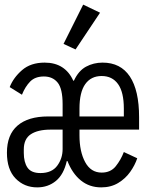

<svg xmlns="http://www.w3.org/2000/svg" viewBox="-20 -799 640 831"><path d="M141 12Q85 12 47.5 -26.5Q10 -65 10 -138Q10 -216 56 -255.5Q102 -295 188 -295H251V-348Q251 -415 229.5 -441.5Q208 -468 170 -468Q132 -468 110.5 -446Q89 -424 75 -389L22 -422Q38 -463 75.5 -495.5Q113 -528 173 -528Q218 -528 249 -508Q280 -488 297 -450H300Q320 -493 352.5 -510.5Q385 -528 424 -528Q502 -528 542 -468Q582 -408 582 -292V-238H324V-213Q324 -143 348.5 -97.5Q373 -52 420 -52Q459 -52 481 -79.5Q503 -107 516 -141L574 -114Q564 -84 543.5 -55Q523 -26 491.5 -7Q460 12 418 12Q367 12 330 -18Q293 -48 272 -102H269Q256 -44 222 -16Q188 12 141 12ZM420 -470Q374 -470 349 -435Q324 -400 324 -329V-295H516V-329Q516 -400 491 -435Q466 -470 420 -470ZM155 -50Q204 -50 227.5 -81.5Q251 -113 251 -154V-238H199Q144 -238 113.5 -218Q83 -198 83 -152V-137Q83 -97 99 -73.5Q115 -50 155 -50ZM307 -585 255 -609 340 -779 413 -744Z"/></svg>

Font: Lilex Nerd Font
Style: Regular
Weight: 400
Designer: Mike Abbink, Paul van der Laan, Pieter van Rosmalen, Mikhael Khrustik
Foundry: Mikhael Khrustik
Version: Version 2.400; ttfautohint (v1.8.4.7-5d5b);Nerd Fonts 3.3.0